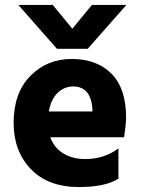

<svg xmlns="http://www.w3.org/2000/svg" viewBox="-20 -750 573 775"><path d="M458 -29Q406 5 299 5Q174 5 104.5 -67.5Q35 -140 35 -254Q35 -375 102.5 -443.5Q170 -512 269 -512Q371 -512 430 -452.5Q489 -393 489 -275Q489 -252 481 -196H183Q198 -154 235 -131Q272 -108 324 -108Q401 -108 458 -151ZM275 -401Q240 -401 213 -375.5Q186 -350 177 -300H353V-312Q346 -401 275 -401ZM334 -553H210L54 -730H193L272 -634L351 -730H490Z"/></svg>

Font: Hind Siliguri
Style: Bold
Weight: 700
Designer: Jyotish Sonowal
Foundry: Indian Type Foundry
Version: Version 1.001;PS 1.0;hotconv 1.0.86;makeotf.lib2.5.63406; tt